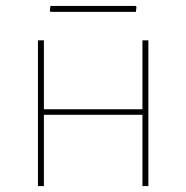

<svg xmlns="http://www.w3.org/2000/svg" viewBox="-20 -627 628 647"><path d="M480 0H460V-240.2H127.9V0H107.9V-491.2H127.9V-258.8H460V-491.2H480ZM438 -586.9H150.9L147.9 -589.8L149.9 -606.9H437L439.9 -604Z"/></svg>

Font: Datalegreya
Style: Gradient
Weight: 400
Designer: Figs Lab
Foundry: Figs Lab
Version: Version 1.002;PS 001.002;hotconv 1.0.70;makeotf.lib2.5.58329